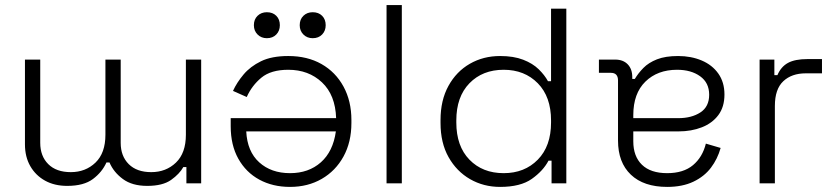

<svg xmlns="http://www.w3.org/2000/svg" viewBox="-20 -720 3284 754"><path d="M770 -486V0H712V-64H700Q685 -37 652 -13.5Q619 10 558 10Q499 10 462.5 -17Q426 -44 410 -82H398Q381 -44 345 -17Q309 10 244 10Q194 10 157 -10.5Q120 -31 99 -67.5Q78 -104 78 -153V-486H138V-159Q138 -107 169.5 -75.5Q201 -44 258 -44Q316 -44 355 -81.5Q394 -119 394 -191V-486H454V-159Q454 -107 485.5 -75.5Q517 -44 574 -44Q632 -44 671 -81.5Q710 -119 710 -191V-486Z M1360 -249V-237Q1360 -162 1329 -105.5Q1298 -49 1243.5 -17.5Q1189 14 1119 14Q1051 14 998.5 -14.5Q946 -43 916 -96.5Q886 -150 886 -224V-256H1300Q1297 -347 1244.5 -396.5Q1192 -446 1112 -446Q1044 -446 1006.5 -415Q969 -384 949 -339L895 -363Q910 -396 936.5 -427.5Q963 -459 1005 -479.5Q1047 -500 1112 -500Q1187 -500 1242.5 -468.5Q1298 -437 1329 -380Q1360 -323 1360 -249ZM947 -204Q951 -125 998 -82.5Q1045 -40 1119 -40Q1192 -40 1240 -82.5Q1288 -125 1299 -204ZM1157 -621Q1157 -644 1171.5 -658Q1186 -672 1208 -672Q1231 -672 1245 -658Q1259 -644 1259 -621Q1259 -599 1245 -584.5Q1231 -570 1208 -570Q1186 -570 1171.5 -584.5Q1157 -599 1157 -621ZM977 -621Q977 -644 991.5 -658Q1006 -672 1028 -672Q1051 -672 1065 -658Q1079 -644 1079 -621Q1079 -599 1065 -584.5Q1051 -570 1028 -570Q1006 -570 991.5 -584.5Q977 -599 977 -621Z M1498 0V-700H1558V0Z M2204 -686V0H2146V-89H2134Q2113 -49 2068.5 -17.5Q2024 14 1944 14Q1879 14 1826 -16.5Q1773 -47 1741.5 -103Q1710 -159 1710 -237V-249Q1710 -326 1741 -382.5Q1772 -439 1825 -469.5Q1878 -500 1944 -500Q1997 -500 2034.5 -485.5Q2072 -471 2095.5 -448Q2119 -425 2132 -401H2144V-686ZM1772 -247V-239Q1772 -146 1823.5 -93Q1875 -40 1958 -40Q2040 -40 2092 -93Q2144 -146 2144 -239V-247Q2144 -340 2092 -393Q2040 -446 1958 -446Q1875 -446 1823.5 -393Q1772 -340 1772 -247Z M2825 -349Q2825 -300 2801 -268Q2777 -236 2736 -220Q2695 -204 2645 -204H2467V-165Q2467 -106 2501 -73Q2535 -40 2600 -40Q2664 -40 2701.5 -71.5Q2739 -103 2752 -156L2810 -139Q2798 -96 2772 -61.5Q2746 -27 2703 -6.5Q2660 14 2600 14Q2508 14 2457.5 -34Q2407 -82 2407 -168V-404Q2407 -434 2379 -434H2332V-486H2396Q2427 -486 2445 -467.5Q2463 -449 2463 -417V-410H2473Q2486 -432 2506.5 -453Q2527 -474 2560 -487Q2593 -500 2643 -500Q2694 -500 2735.5 -482.5Q2777 -465 2801 -431Q2825 -397 2825 -349ZM2467 -268V-256H2644Q2696 -256 2730.5 -278.5Q2765 -301 2765 -348Q2765 -395 2729.5 -420.5Q2694 -446 2639 -446Q2562 -446 2514.5 -399.5Q2467 -353 2467 -268Z M2963 0V-486H3021V-425H3033Q3047 -458 3074.5 -473Q3102 -488 3151 -488H3208V-432H3144Q3089 -432 3056 -401Q3023 -370 3023 -304V0Z"/></svg>

Font: Space 7353
Style: Regular
Weight: 400
Designer: Christine Claussen + Ruben Lyon  (Space 7353)
Version: Version 1.000;FEAKit 1.0